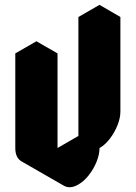

<svg xmlns="http://www.w3.org/2000/svg" viewBox="-20 -720 560 791"><path d="M303 40Q269 60 243 45Q217 30 217 -10L390 -110V-600L476 -650V-260Q476 -234 464 -204Q452 -174 432.5 -148.5Q413 -123 390 -110Q390 -84 378 -54Q366 -24 346 1.5Q326 27 303 40ZM130 -450 217 -500V-10Q182 10 156 -5Q130 -20 130 -60ZM476 -650 390 -600 303 -650 390 -700ZM390 -600V-110L303 -160V-650ZM390 -110 217 -10 130 -60 303 -160ZM217 -10Q217 30 243 45L156 -5Q130 -20 130 -60ZM217 -500 130 -450 43 -500 130 -550ZM130 -450V-60Q130 -20 156 -5L69 -55Q43 -70 43 -110V-500Z"/></svg>

Font: Nabla
Style: Regular
Weight: 400
Designer: Arthur Reinders Folmer
Foundry: Typearture
Version: Version 1.002